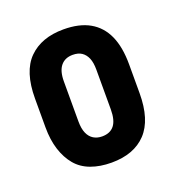

<svg xmlns="http://www.w3.org/2000/svg" viewBox="-79 -810 445 489"><g transform="rotate(-20 144.0 -565.5)"><path d="M144 -385Q113 -385 88.5 -394Q64 -403 48.5 -421.5Q33 -440 24.5 -466.5Q16 -493 16 -527V-605Q16 -678 50 -712Q84 -746 144 -746Q187 -746 215 -730Q243 -714 257 -683Q271 -652 271 -605V-527Q271 -455 238 -420Q205 -385 144 -385ZM144 -456Q166 -456 177 -470Q188 -484 188 -513V-621Q188 -640 183 -652Q178 -664 168.5 -670.5Q159 -677 144 -677Q123 -677 111.5 -663Q100 -649 100 -621V-513Q100 -493 105.5 -480.5Q111 -468 121 -462Q131 -456 144 -456Z"/></g></svg>

Font: Hubot Sans Condensed SemiBold
Style: Regular
Weight: 600
Width: 3
Designer: Deni Anggara
Foundry: GitHub, Inc., Subsidiary of Microsoft Corporation
Version: Version 2.000